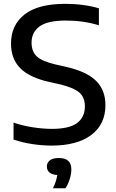

<svg xmlns="http://www.w3.org/2000/svg" viewBox="-20 -770 623 1028"><path d="M257 9.5Q204.5 9.5 152 1.2Q99.5 -7 52.5 -22.5V-113.5Q102.5 -96.5 157 -88.2Q211.5 -80 258 -80Q350.5 -80 392.5 -111.2Q434.5 -142.5 434.5 -201Q434.5 -250.5 402.5 -276.5Q370.5 -302.5 292 -320.5L244.5 -331Q138.5 -354.5 88.8 -404.5Q39 -454.5 39 -537Q39 -636 111.8 -692.8Q184.5 -749.5 330 -749.5Q379 -749.5 425.2 -743.2Q471.5 -737 509.5 -725.5V-634.5Q427.5 -660 333 -660Q235.5 -660 192.2 -628.8Q149 -597.5 149 -542Q149 -494 177.2 -467.8Q205.5 -441.5 278.5 -424.5L326 -414Q441.5 -388.5 493 -338.5Q544.5 -288.5 544.5 -207Q544.5 -104.5 468.8 -47.5Q393 9.5 257 9.5ZM263.5 238Q274 216.5 279.2 199.5Q284.5 182.5 286.5 167Q257.5 165 244.2 153Q231 141 231 121.5Q231 101 246.8 88.5Q262.5 76 295.5 76Q362 76 362 137Q362 160 353.8 187.5Q345.5 215 330.5 238Z"/></svg>

Font: Encode Sans SemiExpanded SemiExpanded Medium
Style: Regular
Weight: 500
Width: 6
Designer: Multiple Designers
Foundry: Impallari Type
Version: Version 3.000; ttfautohint (v1.8.3) -l 8 -r 50 -G 200 -x 14 